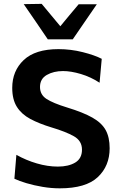

<svg xmlns="http://www.w3.org/2000/svg" viewBox="-20 -988 636 1020"><path d="M297.5 12.5Q253 12.5 206.8 4.8Q160.5 -3 120.8 -14.8Q81 -26.5 56.5 -38.5L67 -165.5Q118.5 -136.5 175.8 -119.8Q233 -103 287.5 -103Q344 -103 379.8 -124.5Q415.5 -146 415.5 -193Q415.5 -240 372.5 -264.2Q329.5 -288.5 254 -311Q188 -331 141.2 -356Q94.5 -381 69.8 -420.2Q45 -459.5 45 -521Q45 -611.5 106.2 -669.2Q167.5 -727 290.5 -727Q356 -727 419.5 -711Q483 -695 520.5 -675.5L509 -548.5Q462.5 -579 409.8 -594.8Q357 -610.5 315 -610.5Q264.5 -610.5 228.5 -589.8Q192.5 -569 192.5 -526Q192.5 -485 227 -462.5Q261.5 -440 336.5 -417Q422 -391 471.2 -363Q520.5 -335 541.5 -296.8Q562.5 -258.5 562.5 -200.5Q562.5 -106 499.2 -46.8Q436 12.5 297.5 12.5ZM234 -779Q202 -826 170 -873Q138 -920 106 -966L201.5 -967.5Q226 -937.5 250.8 -908.2Q275.5 -879 300.5 -848.5Q325 -878.5 349.2 -907.5Q373.5 -936.5 398 -965.5H494.5Q462.5 -919.5 430.8 -872.8Q399 -826 366.5 -779Z"/></svg>

Font: Commissioner SemiBold
Style: Regular
Weight: 600
Designer: Kostas Bartsokas
Foundry: Kostas Bartsokas
Version: Version 1.000; ttfautohint (v1.8.3)